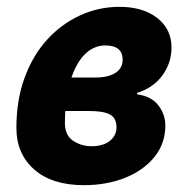

<svg xmlns="http://www.w3.org/2000/svg" viewBox="-20 -530 543 562"><path d="M226 12Q132 12 80 -34Q28 -80 28 -155Q28 -237 52 -302.5Q76 -368 118 -414Q160 -460 214.5 -485Q269 -510 330 -510Q398 -510 440 -477.5Q482 -445 482 -391Q482 -346 455.5 -309.5Q429 -273 381 -258V-254Q424 -248 444 -221Q464 -194 464 -163Q464 -110 432 -70.5Q400 -31 346 -9.5Q292 12 226 12ZM248 -102Q271 -102 287 -109Q303 -116 312 -128.5Q321 -141 321 -157Q321 -184 302.5 -194.5Q284 -205 243 -205H139L158 -303H257Q285 -303 303 -309.5Q321 -316 330 -327.5Q339 -339 339 -355Q339 -397 288 -397Q262 -397 240 -381Q218 -365 202.5 -335Q187 -305 178.5 -263Q170 -221 170 -170Q170 -134 194 -118Q218 -102 248 -102Z"/></svg>

Font: Source Sans 3 ExtraBold
Style: Italic
Weight: 800
Italic angle: -11°
Version: Version 3.052;hotconv 1.1.0;makeotfexe 2.6.0